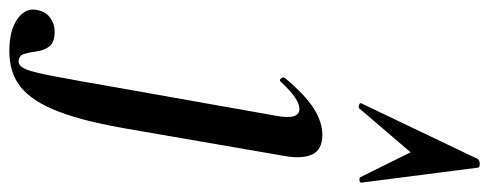

<svg xmlns="http://www.w3.org/2000/svg" viewBox="-449 -434 1047 411"><g transform="rotate(90 74.5 -228.5)"><path d="M-21 275Q-66 275 -90 258Q-114 241 -110 218Q-107 198 -93.5 188Q-80 178 -64 178Q-40 178 -31.5 189.5Q-23 201 -21 216.5Q-19 232 -15.5 243.5Q-12 255 1 255Q11 255 17.5 239Q24 223 32.5 178Q41 133 56 47L117 -297Q126 -346 102 -346Q81 -346 44 -306Q41 -302 37 -306.5Q33 -311 36 -315Q72 -358 101 -376.5Q130 -395 158 -395Q190 -395 200 -372.5Q210 -350 202 -309L145 21Q129 115 107.5 170.5Q86 226 55.5 250.5Q25 275 -21 275ZM228 -727 260 -478Q260 -475 254.5 -474.5Q249 -474 248 -477L195 -584L101 -474Q99 -472 94 -473.5Q89 -475 90 -478L209 -727Q212 -732 220 -732Q228 -732 228 -727Z"/></g></svg>

Font: Cormorant Garamond Light
Style: Italic
Weight: 300
Italic angle: -10°
Designer: Christian Thalmann (Catharsis Fonts)
Foundry: Catharsis Fonts
Version: Version 4.001